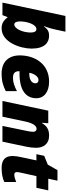

<svg xmlns="http://www.w3.org/2000/svg" viewBox="734 -1534 810 2317"><g transform="rotate(90 1138.5 -375.0)"><path d="M322 10C490 10 566 -218 566 -352C566 -509 494 -563 409 -563C347 -563 324 -532 298 -501H294C294 -500 321 -564 338 -648L362 -760H172L11 0H162L186 -61H190C229 -10 266 10 322 10ZM275 -143C249 -143 238 -171 238 -212C238 -295 273 -410 331 -410C358 -410 372 -385 372 -341C372 -246 327 -143 275 -143Z M867 10C963 10 1019 -10 1079 -40V-175C1022 -145 975 -127 919 -127C866 -127 839 -149 839 -198V-206H868C1074 -206 1165 -287 1165 -409C1165 -502 1089 -563 965 -563C750 -563 648 -390 648 -209C648 -73 727 10 867 10ZM858 -324C865 -374 900 -435 944 -435C972 -435 985 -419 985 -398C985 -364 956 -324 872 -324Z M1198 0H1388L1445 -271C1465 -369 1498 -412 1534 -412C1553 -412 1570 -399 1570 -371C1570 -348 1565 -318 1561 -302L1499 0H1689L1751 -294C1758 -329 1763 -369 1763 -406C1763 -491 1720 -563 1616 -563C1547 -563 1501 -539 1465 -477H1461L1467 -553H1315Z M2009 10C2081 10 2135 -3 2176 -23V-166C2144 -153 2112 -143 2087 -143C2069 -143 2056 -152 2056 -174C2056 -185 2060 -206 2064 -225L2105 -410H2246L2277 -553H2136L2160 -664H2033L1966 -547L1860 -504L1840 -410H1915L1874 -216C1868 -189 1862 -150 1862 -123C1862 -29 1913 10 2009 10Z"/></g></svg>

Font: Noto Sans UI Black
Style: Italic
Weight: 900
Italic angle: -372°
Designer: Monotype Design Team
Foundry: Monotype Imaging Inc.
Version: Version 1.901